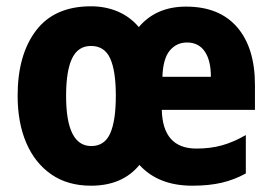

<svg xmlns="http://www.w3.org/2000/svg" viewBox="-20 -580 863 610"><path d="M571 -559Q677 -559 733.5 -493.5Q790 -428 790 -310V-231H494Q497 -108 604 -108Q648 -108 684.5 -118Q721 -128 761 -151V-29Q725 -9 684.5 0.5Q644 10 591 10Q483 10 423 -56Q369 10 269 10Q195 10 143 -26Q91 -62 63.5 -126Q36 -190 36 -276Q36 -406 94.5 -483Q153 -560 269 -560Q315 -560 354 -543.5Q393 -527 421 -494Q476 -559 571 -559ZM574 -445Q541 -445 519.5 -419.5Q498 -394 496 -336H650Q650 -388 630.5 -416.5Q611 -445 574 -445ZM269 -434Q228 -434 209 -394.5Q190 -355 190 -275Q190 -116 270 -116Q312 -116 330 -156Q348 -196 348 -276Q348 -355 330 -394.5Q312 -434 269 -434Z"/></svg>

Font: Noto Sans Kannada Condensed ExtraBold
Style: Regular
Weight: 800
Width: 3
Designer: Jelle Bosma - Monotype Design Team
Foundry: Monotype Imaging Inc.
Version: Version 2.005; ttfautohint (v1.8.4.7-5d5b)